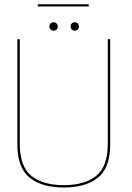

<svg xmlns="http://www.w3.org/2000/svg" viewBox="-20 -854 605 879"><path d="M272 4.5Q372 4.5 428.2 -40.5Q484.5 -85.5 484.5 -192V-674.5H473.5V-197Q473.5 -92.5 421.2 -49.5Q369 -6.5 272 -6.5Q175 -6.5 122.8 -49.5Q70.5 -92.5 70.5 -197V-674.5H59.5V-192Q59.5 -85.5 115.8 -40.5Q172 4.5 272 4.5ZM225.5 -713.5Q233.5 -713.5 239 -719Q244.5 -724.5 244.5 -732.5Q244.5 -741 239 -746.5Q233.5 -752 225.5 -752Q217.5 -752 211.8 -746.5Q206 -741 206 -732.5Q206 -724.5 211.8 -719Q217.5 -713.5 225.5 -713.5ZM322 -713.5Q330.5 -713.5 336 -719Q341.5 -724.5 341.5 -732.5Q341.5 -741 336 -746.5Q330.5 -752 322 -752Q314 -752 308.5 -746.5Q303 -741 303 -732.5Q303 -724.5 308.5 -719Q314 -713.5 322 -713.5ZM153 -824.5H386V-834.5H153Z"/></svg>

Font: Anybody UltraCondensed Thin Thin
Style: Regular
Weight: 250
Version: Version 1.111